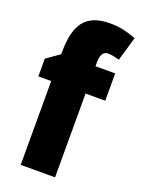

<svg xmlns="http://www.w3.org/2000/svg" viewBox="-145 -832 664 898"><g transform="rotate(20 187.0 -382.5)"><path d="M345 -417H247V0H76V-417H12V-505L77 -551V-560Q77 -669 116.5 -717Q156 -765 242 -765Q278 -765 307 -759Q336 -753 374 -739L339 -619Q325 -623 311 -626Q297 -629 282 -629Q247 -629 247 -572V-553H345Z"/></g></svg>

Font: Noto Sans Gujarati Condensed Black
Style: Regular
Weight: 900
Width: 3
Designer: Jelle Bosma - Monotype Design Team, Universal Thirst
Foundry: Monotype Imaging Inc.
Version: Version 2.106; ttfautohint (v1.8.4.7-5d5b)